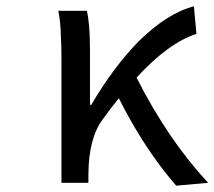

<svg xmlns="http://www.w3.org/2000/svg" viewBox="-20 -577 677 606"><path d="M637 0 536 9Q436 -106 355 -267Q332 -239 304 -200Q260 -141 259 -28V0H174V-394Q174 -427 172 -467Q171 -509 164 -543H254Q264 -504 264 -416V-246H268Q337 -364 418 -447Q509 -536 592 -557L600 -470Q512 -442 411 -332Q511 -135 637 0Z"/></svg>

Font: Source Han Sans Regular
Style: Regular
Weight: 400
Designer: Ryoko NISHIZUKA  (kana & ideographs); Paul D. Hunt (Latin, Greek & Cyrillic); Wenlong ZHANG  (bopomofo); Sandoll Communi
Foundry: Adobe Systems Incorporated
Version: Version 1.00 January 18, 2024, initial release